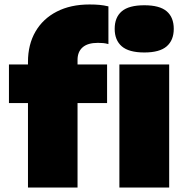

<svg xmlns="http://www.w3.org/2000/svg" viewBox="-20 -838 829 858"><path d="M105 0V-561.5Q105 -639 138.5 -696.8Q172 -754.5 233.8 -786.2Q295.5 -818 380 -818Q405.5 -818 424.5 -816.2Q443.5 -814.5 464.5 -809.5V-641Q452 -644.5 441 -645.5Q430 -646.5 417.5 -646.5Q372 -646.5 349.2 -626.5Q326.5 -606.5 326.5 -570.5V0ZM20 -377.5V-550H458.5V-377.5ZM513.5 0V-550H736V0ZM625 -603.5Q556 -603.5 524.2 -631Q492.5 -658.5 492.5 -709Q492.5 -760.5 524.2 -787.5Q556 -814.5 625 -814.5Q693.5 -814.5 725 -787.5Q756.5 -760.5 756.5 -709Q756.5 -658.5 725 -631Q693.5 -603.5 625 -603.5Z"/></svg>

Font: Encode Sans SemiExpanded Black
Style: Regular
Weight: 900
Width: 6
Designer: Multiple Designers
Foundry: Impallari Type
Version: Version 3.002